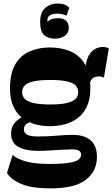

<svg xmlns="http://www.w3.org/2000/svg" viewBox="-20 -830 621 1060"><path d="M258.3 210Q154.8 210 97.9 185.7Q41 161.5 18.5 125L49.5 26Q76.8 48.3 124 61.6Q171.3 75 250.3 75Q325.5 75 363.6 68.4Q401.8 61.8 414.8 50Q427.8 38.3 427.8 24.8Q427.8 9.5 416.5 2.1Q405.3 -5.3 375.7 -5.3Q355 -5.3 320.4 -3.3Q285.7 -1.3 250.9 0.9Q216 3 192.8 3Q122 3 81.6 -19Q41.3 -41 41.3 -93Q41.3 -128.7 61.3 -152Q81.3 -175.2 112.5 -189.3L172.7 -162.3Q146.5 -159 129.1 -147.7Q111.7 -136.5 111.7 -116.2Q111.7 -95.5 130.2 -86Q148.7 -76.5 189.5 -76.5Q243.7 -76.5 293.9 -81Q344 -85.5 380 -85.5Q446.5 -85.5 480.9 -55Q515.2 -24.5 515.2 36Q515.2 115.3 453.9 162.6Q392.5 210 258.3 210ZM255.5 -133.3Q214.5 -133.3 175.5 -143.5Q136.5 -153.8 104.8 -177.4Q73 -201 54.1 -241.5Q35.3 -282 35.3 -341.5Q35.3 -425.5 64.4 -475Q93.5 -524.5 143.5 -546.2Q193.5 -568 255.5 -568Q319.3 -568 369.6 -546.2Q420 -524.5 449.4 -475Q478.7 -425.5 478.7 -341.5Q478.7 -282 459.5 -241.5Q440.2 -201 408.1 -177.4Q376 -153.8 336.3 -143.5Q296.5 -133.3 255.5 -133.3ZM257 -253.2Q319 -253.2 352.6 -262.1Q386.3 -271 399.1 -286.1Q412 -301.3 412 -320.5Q412 -341.3 399.1 -356.4Q386.3 -371.5 352.6 -380Q319 -388.5 257 -388.5Q195.8 -388.5 161.8 -380Q127.7 -371.5 114.9 -356.4Q102 -341.3 102 -320.5Q102 -301.5 114.9 -286.2Q127.7 -271 161.8 -262.1Q195.8 -253.2 257 -253.2ZM475.2 -361.8 451.5 -452.8Q456.7 -512.5 483 -541.6Q509.2 -570.7 549.5 -570.7Q566.2 -570.7 580.7 -562.5L553.7 -401.3Q543.5 -407.8 525 -407.8Q479.7 -407.8 475.2 -361.8ZM295.3 -810.5Q323 -810.5 338.9 -803.7Q354.7 -797 362 -786.2L347 -743.5Q323 -754.7 297.3 -754.7Q241.8 -754.7 241.8 -718.5Q241.8 -713 242 -709.1Q242.3 -705.2 244 -701.7L239 -706.5Q260.5 -729.5 298 -729.5Q329.2 -729.5 344.5 -715.7Q359.7 -702 359.7 -676.5Q359.7 -647.3 337.4 -631.9Q315 -616.5 283.7 -616.5Q245.8 -616.5 223.8 -636Q201.8 -655.5 201.8 -708.5Q201.8 -762.2 229.8 -786.4Q257.8 -810.5 295.3 -810.5Z"/></svg>

Font: Savate ExtraLight
Style: Regular
Weight: 200
Designer: Max Esnée
Foundry: Plomb Type
Version: Version 2.000